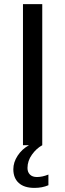

<svg xmlns="http://www.w3.org/2000/svg" viewBox="-20 -708 318 936"><path d="M186 0H92V-688H186ZM216 143V195Q186 208 148 208Q98 208 71.5 184Q45 160 45 117Q45 83 66 51Q87 19 121 0H186Q158 15 136 45.5Q114 76 114 111Q114 131 126 143Q138 155 160 155Q186 155 216 143Z"/></svg>

Font: Libra Sans
Style: Regular
Weight: 400
Foundry: Context Ltd
Version: Version 1.002